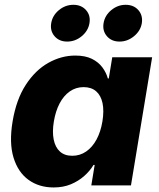

<svg xmlns="http://www.w3.org/2000/svg" viewBox="-20 -783 673 811"><path d="M206.5 8.8Q145 8.8 100.6 -23.2Q56.2 -55.2 37.1 -117.4Q18.1 -179.7 33.2 -270Q48.8 -363.3 89.1 -425Q129.4 -486.8 184.3 -517.6Q239.3 -548.3 297.9 -548.3Q339.8 -548.3 367.7 -534.7Q395.5 -521 412.1 -498.8Q428.7 -476.6 435.5 -451.7H439.5L454.1 -541H622.6L533.2 0H365.7L379.9 -86.4H375Q359.9 -61 335.7 -39.6Q311.5 -18.1 279.3 -4.6Q247.1 8.8 206.5 8.8ZM285.2 -125Q317.9 -125 344 -143.1Q370.1 -161.1 387.7 -193.6Q405.3 -226.1 412.6 -270Q419.9 -314.9 413.1 -347.4Q406.2 -379.9 386 -397.5Q365.7 -415 333 -415Q300.8 -415 274.9 -397Q249 -378.9 231.9 -346.4Q214.8 -314 207.5 -270Q200.2 -226.6 206.8 -193.6Q213.4 -160.6 233.2 -142.8Q252.9 -125 285.2 -125ZM484.9 -607.4Q451.2 -607.4 431.6 -630.1Q412.1 -652.8 417.5 -685.1Q422.9 -717.8 450 -740.2Q477.1 -762.7 510.7 -762.7Q544.9 -762.7 564.5 -740.2Q584 -717.8 579.1 -685.1Q573.7 -652.8 546.1 -630.1Q518.6 -607.4 484.9 -607.4ZM263.7 -607.4Q230 -607.4 210.4 -630.1Q190.9 -652.8 196.3 -685.1Q201.7 -717.8 228.8 -740.2Q255.9 -762.7 290 -762.7Q323.7 -762.7 343.5 -740.2Q363.3 -717.8 357.9 -685.1Q352.5 -652.8 325.2 -630.1Q297.9 -607.4 263.7 -607.4Z"/></svg>

Font: Inter 17pt ExtraBold
Style: Italic
Weight: 800
Italic angle: -9.3988°
Version: Version 4.001;git-66647c0bb